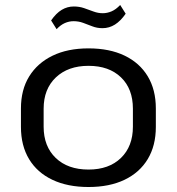

<svg xmlns="http://www.w3.org/2000/svg" viewBox="-20 -742 709 770"><path d="M335 8Q251 8 190 -21Q129 -50 96.5 -104Q64 -158 64 -233V-307Q64 -382 97 -435.5Q130 -489 190.5 -518.5Q251 -548 335 -548Q419 -548 479.5 -519Q540 -490 572.5 -436Q605 -382 605 -307V-233Q605 -158 572.5 -104Q540 -50 479.5 -21Q419 8 335 8ZM335 -62Q417 -62 465 -108.5Q513 -155 513 -234V-306Q513 -386 465 -432Q417 -478 335 -478Q253 -478 204 -431.5Q155 -385 155 -306V-234Q155 -155 203.5 -108.5Q252 -62 335 -62ZM185 -660Q205 -689 227.5 -702.5Q250 -716 276 -716Q298 -716 317 -709.5Q336 -703 354.5 -696Q373 -689 392 -689Q410 -689 427.5 -696.5Q445 -704 462 -722L484 -687Q464 -658 441 -643.5Q418 -629 391 -629Q369 -629 350 -636.5Q331 -644 313 -650.5Q295 -657 275 -657Q257 -657 240 -649.5Q223 -642 207 -625Z"/></svg>

Font: Pathway Extreme 72pt Medium
Style: Regular
Weight: 500
Designer: Eduardo Rodriguez Tunni
Foundry: Eduardo Rodriguez Tunni
Version: Version 1.001;gftools[0.9.26]